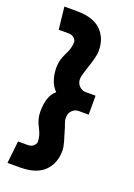

<svg xmlns="http://www.w3.org/2000/svg" viewBox="-137 -713 564 809"><g transform="rotate(20 145.0 -308.5)"><path d="M96 -85Q96 -113 79 -144Q62 -175 62 -209Q62 -242 70 -267Q78 -292 97 -308Q79 -326 70.5 -351.5Q62 -377 62 -408Q62 -440 79 -472.5Q96 -505 96 -532Q96 -540 87 -549.5Q78 -559 59 -559H17L6 -659H62Q135 -659 170.5 -624.5Q206 -590 206 -533Q206 -517 199.5 -493Q193 -469 185 -447Q181 -433 176.5 -419Q172 -405 172 -395Q172 -376 184.5 -363.5Q197 -351 213 -351H258V-266H213Q197 -266 184.5 -254Q172 -242 172 -221Q172 -208 177.5 -194.5Q183 -181 187 -165Q193 -146 199.5 -123.5Q206 -101 206 -85Q206 -28 170.5 7Q135 42 62 42H6L17 -58H59Q78 -58 87 -67.5Q96 -77 96 -85Z"/></g></svg>

Font: Palanquin Dark
Style: Regular
Weight: 400
Designer: Pria Ravichandran
Version: Version 1.001